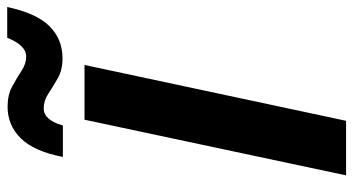

<svg xmlns="http://www.w3.org/2000/svg" viewBox="-240 -724 965 524"><g transform="rotate(-90 242.0 -462.5)"><path d="M24.9 0 176.8 -713.9H326.2L173.8 0ZM75.2 -772.9Q90.3 -851.6 126 -887.7Q161.6 -923.8 212.4 -923.8Q244.6 -923.8 267.8 -911.1Q291 -898.4 310.3 -885.7Q329.6 -873 349.1 -873Q379.9 -873 400.4 -924.8H484.4Q467.3 -844.7 431.9 -809.3Q396.5 -773.9 344.2 -773.9Q312.5 -773.9 289.8 -786.9Q267.1 -799.8 248 -812.5Q229 -825.2 207.5 -825.2Q175.8 -825.2 161.1 -772.9Z"/></g></svg>

Font: Open Sans
Style: Bold Italic
Weight: 700
Italic angle: -12°
Designer: Monotype Design Team
Foundry: Monotype Imaging Inc.
Version: Version 3.003; ttfautohint (v1.8.4)